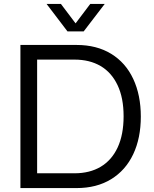

<svg xmlns="http://www.w3.org/2000/svg" viewBox="-20 -958 785 978"><path d="M84 -729H370.3Q472.4 -729 546.2 -683.9Q620 -638.7 658.6 -556.2Q697.3 -473.7 697.3 -364Q697.3 -254.3 658.5 -172.3Q619.7 -90.3 545.9 -45.1Q472.1 0 370.3 0H84ZM609.6 -365.9Q609.6 -459.4 578.8 -524.3Q548 -589.1 492.2 -621.8Q436.4 -654.4 359.6 -654.4H169.1V-75.3H359.6Q436.9 -75.3 493 -108.6Q549.1 -142 579.4 -207.1Q609.6 -272.3 609.6 -365.9ZM217.3 -937.9H290.3L365 -839L439.7 -937.9H513.4L406.3 -798.1H323.7Z"/></svg>

Font: Mona Sans VF XLt
Style: Regular
Weight: 200
Designer: Deni Anggara
Foundry: GitHub
Version: Version 2.000;Glyphs 3.2.3 (3260)